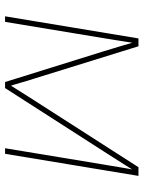

<svg xmlns="http://www.w3.org/2000/svg" viewBox="78 -658 579 776"><g transform="rotate(90 368.0 -269.5)"><path d="M45.4 0 134.8 -539.1H166.5L297.4 -117.2Q301.8 -105 305.4 -92Q309.1 -79.1 312.7 -66.7Q316.4 -54.2 320.3 -41.5Q324.2 -28.8 328.1 -16.1H320.8Q329.1 -28.8 336.9 -41.5Q344.7 -54.2 352.8 -66.7Q360.8 -79.1 368.7 -92Q376.5 -105 384.8 -117.2L655.3 -539.1H690.4L601.1 0H578.6L644.5 -398.4Q647 -413.6 649.7 -429Q652.3 -444.3 654.8 -459.5Q657.2 -474.6 659.9 -490Q662.6 -505.4 665.5 -520.5H668.5Q656.2 -500.5 643.3 -480.2Q630.4 -460 617.7 -439.9Q605 -419.9 591.8 -399.4L335.4 0H311L186.5 -399.4Q180.7 -419.9 174.3 -439.9Q168 -460 162.1 -480.2Q156.2 -500.5 150.4 -520.5H153.3Q150.9 -505.4 148.4 -490Q146 -474.6 143.6 -459.5Q141.1 -444.3 138.7 -429Q136.2 -413.6 133.8 -398.4L67.9 0Z"/></g></svg>

Font: Inter 18pt Thin
Style: Italic
Weight: 250
Italic angle: -9.3988°
Version: Version 4.001;git-66647c0bb